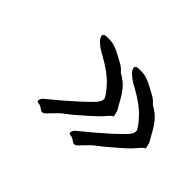

<svg xmlns="http://www.w3.org/2000/svg" viewBox="-85 -660 878 878"><g transform="rotate(45 354.0 -221.5)"><path d="M443 5Q437 7 431.5 3.5Q426 0 421 -3Q411 -11 400.5 -11.5Q390 -12 388 -20Q388 -20 390.5 -28Q393 -36 400 -42Q414 -54 428 -65Q442 -76 464.5 -95Q487 -114 525 -148Q560 -180 580.5 -201.5Q601 -223 598 -242Q589 -262 555.5 -298Q522 -334 452 -373Q428 -385 409 -400.5Q390 -416 385.5 -429.5Q381 -443 396 -447Q404 -448 426.5 -447.5Q449 -447 480 -433Q516 -414 533.5 -404.5Q551 -395 566 -377Q600 -358 619 -336Q638 -314 654 -284L678 -242L685 -212Q680 -211 673.5 -205Q667 -199 662 -193Q657 -187 656 -186Q647 -175 634.5 -162.5Q622 -150 600 -131Q578 -112 543 -82Q506 -55 492.5 -41Q479 -27 469 -17Q463 -10 455.5 -2.5Q448 5 443 5ZM236 5Q230 7 224.5 3.5Q219 0 214 -3Q204 -11 193.5 -11.5Q183 -12 181 -20Q181 -20 183.5 -28Q186 -36 193 -42Q207 -54 221 -65Q235 -76 257 -95Q279 -114 317 -148Q352 -180 372.5 -201.5Q393 -223 390 -242Q381 -262 347.5 -298Q314 -334 244 -373Q220 -385 201.5 -400.5Q183 -416 178.5 -429.5Q174 -443 189 -447Q197 -448 219.5 -447.5Q242 -447 273 -433Q309 -414 326.5 -404.5Q344 -395 359 -377Q393 -358 412 -336Q431 -314 447 -284L471 -242L478 -212Q473 -211 466.5 -205Q460 -199 455 -193Q450 -187 449 -186Q440 -175 427 -162.5Q414 -150 392.5 -131Q371 -112 336 -82Q299 -55 285.5 -41Q272 -27 262 -17Q256 -10 248.5 -2.5Q241 5 236 5Z"/></g></svg>

Font: Caveat Medium
Style: Regular
Weight: 500
Designer: Pablo Impallari
Foundry: Pablo Impallari
Version: Version 2.000